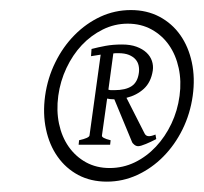

<svg xmlns="http://www.w3.org/2000/svg" viewBox="-20 -718 401 378"><path d="M359.4 -529.3Q354.5 -494.1 339.4 -463.4Q324.2 -432.6 301.5 -409.7Q278.8 -386.7 250.2 -373.5Q221.7 -360.4 190.4 -360.4Q158.7 -360.4 134 -373.5Q109.4 -386.7 93.3 -409.7Q77.1 -432.6 70.6 -463.4Q64 -494.1 68.8 -529.3Q73.7 -564.5 88.9 -595.2Q104 -626 126.7 -648.9Q149.4 -671.9 177.7 -685.1Q206.1 -698.2 237.8 -698.2Q269 -698.2 293.9 -685.1Q318.8 -671.9 335 -648.9Q351.1 -626 357.7 -595.2Q364.3 -564.5 359.4 -529.3ZM333.5 -529.3Q337.4 -558.1 331.8 -584Q326.2 -609.9 312.7 -629.2Q299.3 -648.4 278.6 -659.9Q257.8 -671.4 231.4 -671.4Q205.6 -671.4 182.4 -659.9Q159.2 -648.4 141.1 -629.2Q123 -609.9 110.8 -584Q98.6 -558.1 94.7 -529.3Q90.8 -500 96.2 -474.4Q101.6 -448.7 115.2 -429.2Q128.9 -409.7 149.4 -398.4Q169.9 -387.2 195.8 -387.2Q222.2 -387.2 245.4 -398.4Q268.6 -409.7 286.9 -429.2Q305.2 -448.7 317.4 -474.4Q329.6 -500 333.5 -529.3ZM134.8 -433.1 135.7 -441.9Q155.3 -446.3 156.2 -451.2L178.2 -610.4L159.2 -607.4L160.2 -621.6Q173.3 -625 187.7 -627.7Q202.1 -630.4 220.2 -630.4Q236.8 -630.4 248.8 -626Q260.7 -621.6 268.3 -614.5Q275.9 -607.4 279.1 -598.1Q282.2 -588.9 280.8 -579.1Q277.3 -556.2 263.2 -543.2Q249 -530.3 229 -525.4L264.2 -456.1Q266.6 -450.7 271.5 -450Q276.4 -449.2 286.1 -453.1L287.6 -444.3L286.1 -443.4Q277.8 -439 267.3 -434.6Q256.8 -430.2 252 -430.2Q248 -430.2 244.4 -433.1Q240.7 -436 239.7 -439L205.1 -522.5H204.1Q197.3 -522.5 190.9 -523.9L180.7 -451.2Q179.7 -446.3 197.8 -441.9L196.8 -433.1ZM212.9 -613.3H208Q205.6 -613.3 203.1 -612.8L193.4 -541.5Q196.3 -540.5 198.7 -540.5H205.1Q227.1 -540.5 239 -548.3Q251 -556.2 253.4 -574.7Q254.4 -582 252.9 -588.9Q251.5 -595.7 246.8 -601.1Q242.2 -606.4 233.9 -609.9Q225.6 -613.3 212.9 -613.3Z"/></svg>

Font: Gentium Plus Eur
Style: Italic
Weight: 400
Italic angle: -8°
Designer: J. Victor Gaultney, Annie Olsen, Iska Routamaa, Becca Hirsbrunner
Foundry: SIL International
Version: Version 5.000